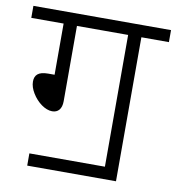

<svg xmlns="http://www.w3.org/2000/svg" viewBox="-73 -688 695 754"><g transform="rotate(10 274.5 -311.0)"><path d="M85 0H439V-574.2H548.8V-622.1H0V-574.2H128.9V-370.1H103C63.5 -370.1 49.8 -354.5 49.8 -329.1C49.8 -314.5 54.7 -299.3 64.5 -283.2C84 -251 116.2 -227.1 144 -227.1C167 -227.1 182.1 -242.2 182.1 -273.9V-574.2H386.2V-48.8H85Z"/></g></svg>

Font: Noto Reveo Sans
Style: Regular
Weight: 300
Designer: Monotype Design Team
Foundry: Monotype Imaging Inc.
Version: Version 2.007